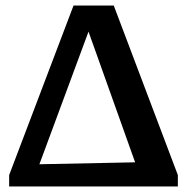

<svg xmlns="http://www.w3.org/2000/svg" viewBox="-20 -672 675 692"><path d="M390 -652 621 -41V0H13V-41L245 -652ZM122 -80 467 -87 299 -558Z"/></svg>

Font: Piazzolla SC SemiBold
Style: Regular
Weight: 600
Designer: Juan Pablo del Peral
Foundry: Huerta Tipografica
Version: Version 1.330